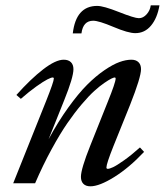

<svg xmlns="http://www.w3.org/2000/svg" viewBox="-20 -670 603 702"><path d="M474.6 -548.8Q448.7 -548.8 395 -571.5Q341.3 -594.2 320.8 -594.2Q283.7 -594.2 277.8 -547.9H246.1Q257.8 -648.4 335.4 -648.4Q358.4 -648.4 415 -626Q471.7 -603.5 487.8 -603.5Q503.4 -603.5 516.1 -617.7Q528.8 -631.8 531.2 -650.4H563Q555.2 -604 532.2 -576.4Q509.3 -548.8 474.6 -548.8ZM28.3 0 149.4 -302.7Q176.8 -371.6 176.8 -382.8Q176.8 -386.7 172.4 -386.7Q167 -386.7 153.1 -379.6Q139.2 -372.6 113 -354Q86.9 -335.4 56.2 -308.6L40 -322.8Q92.3 -381.3 137.9 -416.5Q183.6 -451.7 212.9 -451.7Q230 -451.7 239.3 -442.6Q248.5 -433.6 248.5 -417Q248.5 -387.2 214.8 -303.7L157.7 -161.1Q192.4 -225.1 229.5 -276.6Q266.6 -328.1 298.6 -360.1Q330.6 -392.1 361.8 -413.3Q393.1 -434.6 416.7 -443.1Q440.4 -451.7 460.4 -451.7Q477.1 -451.7 486.3 -442.6Q495.6 -433.6 495.6 -417Q495.6 -387.7 455.6 -286.6L395 -136.2Q369.1 -71.3 369.1 -57.6Q369.1 -52.7 374 -52.7Q380.4 -52.7 393.6 -58.8Q406.7 -64.9 433.3 -83.7Q460 -102.5 491.7 -130.9L506.8 -114.7Q452.1 -56.6 397.7 -22.7Q343.3 11.2 310.5 11.2Q293.9 11.2 284.9 2.2Q275.9 -6.8 275.9 -23.4Q275.9 -52.2 310.1 -137.7L373.5 -296.4Q402.8 -368.7 402.8 -382.8Q402.8 -386.7 398.9 -386.7Q396 -386.7 387.2 -382.6Q378.4 -378.4 361.6 -366.9Q344.7 -355.5 325 -337.6Q305.2 -319.8 279.1 -289.1Q252.9 -258.3 226.3 -219.7Q199.7 -181.2 168.5 -124Q137.2 -66.9 108.4 0Z"/></svg>

Font: Elstob 10pt Medium
Style: Italic
Weight: 500
Italic angle: -20°
Designer: Peter S. Baker
Version: Version 1.015